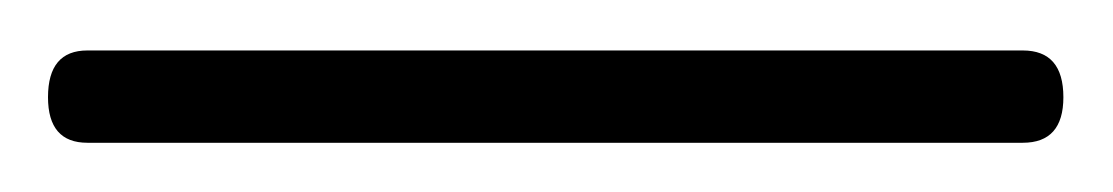

<svg xmlns="http://www.w3.org/2000/svg" viewBox="-20 92 452 78"><path d="M-0.5 131.5Q-0.5 112.5 15.5 112.5H395.5Q412 112.5 412 131.5Q412 150 395.5 150H15.5Q-0.5 150 -0.5 131.5Z"/></svg>

Font: Fraunces 72pt
Style: Regular
Weight: 400
Version: Version 1.000;[0bf87f6ff]